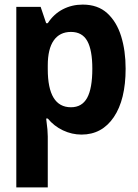

<svg xmlns="http://www.w3.org/2000/svg" viewBox="-20 -576 603 836"><path d="M51 240V-546H157L181 -475H188Q214 -515 253.5 -535.5Q293 -556 340 -556Q406 -556 447 -518.5Q488 -481 507.5 -418Q527 -355 527 -277Q527 -142 475.5 -66Q424 10 335 10Q293 10 254 -8.5Q215 -27 188 -60H181Q185 -31 186.5 -12.5Q188 6 188 18V240ZM289 -109Q337 -109 359.5 -150Q382 -191 382 -277Q382 -358 360 -397.5Q338 -437 289 -437Q240 -437 214 -400Q188 -363 188 -291V-275Q188 -109 289 -109Z"/></svg>

Font: Noto Sans Mono SemiCondensed
Style: Bold
Weight: 700
Width: 4
Designer: Monotype Design Team
Foundry: Monotype Imaging Inc.
Version: Version 2.014